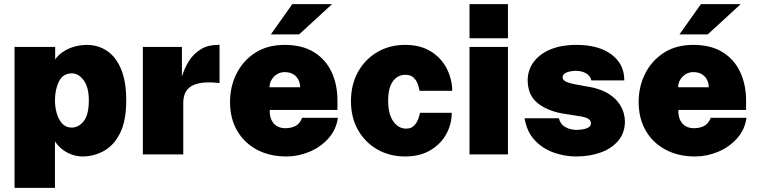

<svg xmlns="http://www.w3.org/2000/svg" viewBox="-20 -743 3646 924"><path d="M50 161V-517H245.5V-457Q260 -477 278.8 -490.5Q297.5 -504 318 -512Q338.5 -520 359 -523.5Q379.5 -527 397.5 -527Q451.5 -527 494.5 -498.5Q537.5 -470 562.5 -410.8Q587.5 -351.5 587.5 -260Q587.5 -161.5 557.8 -102.2Q528 -43 479.8 -16.5Q431.5 10 376.5 10Q360.5 10 342.8 6Q325 2 307.2 -6.8Q289.5 -15.5 273.5 -29.2Q257.5 -43 244.5 -63V161ZM325.5 -129Q358 -129 382.8 -159.8Q407.5 -190.5 407.5 -260Q407.5 -323 382.8 -356.5Q358 -390 325.5 -390Q283 -390 263.8 -351.2Q244.5 -312.5 244.5 -260Q244.5 -228.5 253 -198.2Q261.5 -168 279.2 -148.5Q297 -129 325.5 -129Z M667.5 0V-517H855.5V-374Q867.5 -415.5 889.8 -450.2Q912 -485 946.5 -506Q981 -527 1029 -527Q1032.5 -527 1034.5 -527Q1036.5 -527 1036.5 -527V-343Q1035 -343.5 1033.8 -343.5Q1032.5 -343.5 1030 -344Q975.5 -349.5 942.2 -343Q909 -336.5 891.5 -321.8Q874 -307 868 -287.8Q862 -268.5 862 -248V0Z M1358 10Q1277.5 10 1216.2 -22.8Q1155 -55.5 1121 -114.5Q1087 -173.5 1087 -252Q1087 -326 1118.2 -388.5Q1149.5 -451 1208.2 -489Q1267 -527 1350 -527Q1434.5 -527 1491 -492Q1547.5 -457 1575.8 -396.2Q1604 -335.5 1604 -259V-214H1278Q1277.5 -183 1287.5 -163.5Q1297.5 -144 1314.8 -135Q1332 -126 1353 -126Q1379.5 -126 1400.8 -136Q1422 -146 1434 -176H1606Q1598 -118.5 1560.5 -76.8Q1523 -35 1469.2 -12.5Q1415.5 10 1358 10ZM1277 -323H1424.5Q1424.5 -342.5 1416 -359.2Q1407.5 -376 1391 -386Q1374.5 -396 1350 -396Q1330 -396 1313.5 -386Q1297 -376 1287 -359.2Q1277 -342.5 1277 -323ZM1283.5 -577.5 1386.5 -723H1578L1419.5 -577.5Z M1929.5 10Q1855.5 10 1796.5 -23.5Q1737.5 -57 1703.2 -117Q1669 -177 1669 -256Q1669 -336 1703 -397Q1737 -458 1796 -492.5Q1855 -527 1929.5 -527Q2002.5 -527 2052.8 -496Q2103 -465 2129.2 -414.5Q2155.5 -364 2156.5 -306H1999Q1997 -320.5 1990.5 -338.5Q1984 -356.5 1970 -369.8Q1956 -383 1931 -383Q1893.5 -383 1870.8 -351.8Q1848 -320.5 1848 -258Q1848 -194.5 1872.5 -159.2Q1897 -124 1935 -124Q1959.5 -124 1973.2 -138.8Q1987 -153.5 1993.2 -171.5Q1999.5 -189.5 2001 -200H2154Q2154 -145 2127.2 -97Q2100.5 -49 2050.5 -19.5Q2000.5 10 1929.5 10Z M2239.5 0V-517H2424.5V0ZM2239.5 -559V-723H2424.5V-559Z M2752.5 10Q2698.5 10 2645.5 -8.5Q2592.5 -27 2554 -67.5Q2515.5 -108 2504.5 -174H2669.5Q2676 -149 2692.5 -137Q2709 -125 2726 -121.5Q2743 -118 2751.5 -118Q2784 -118 2804 -125.8Q2824 -133.5 2824 -149Q2824 -163.5 2810.5 -171.8Q2797 -180 2762 -185L2685.5 -197Q2611.5 -210.5 2566 -248Q2520.5 -285.5 2519.5 -355Q2519 -403 2546.2 -442Q2573.5 -481 2626.2 -504Q2679 -527 2754.5 -527Q2860.5 -527 2922.5 -481Q2984.5 -435 2984.5 -356H2826Q2820.5 -379.5 2799.5 -390.8Q2778.5 -402 2752 -402Q2725 -402 2706.2 -394Q2687.5 -386 2687.5 -371Q2687.5 -357.5 2705.5 -349.2Q2723.5 -341 2765 -334L2831.5 -322Q2881.5 -310 2912.2 -289.5Q2943 -269 2959.2 -245.2Q2975.5 -221.5 2981.5 -198.8Q2987.5 -176 2987.5 -160Q2987.5 -104.5 2956.2 -66.8Q2925 -29 2871.8 -9.5Q2818.5 10 2752.5 10Z M3324.5 10Q3244 10 3182.8 -22.8Q3121.5 -55.5 3087.5 -114.5Q3053.5 -173.5 3053.5 -252Q3053.5 -326 3084.8 -388.5Q3116 -451 3174.8 -489Q3233.5 -527 3316.5 -527Q3401 -527 3457.5 -492Q3514 -457 3542.2 -396.2Q3570.5 -335.5 3570.5 -259V-214H3244.5Q3244 -183 3254 -163.5Q3264 -144 3281.2 -135Q3298.5 -126 3319.5 -126Q3346 -126 3367.2 -136Q3388.5 -146 3400.5 -176H3572.5Q3564.5 -118.5 3527 -76.8Q3489.5 -35 3435.8 -12.5Q3382 10 3324.5 10ZM3243.5 -323H3391Q3391 -342.5 3382.5 -359.2Q3374 -376 3357.5 -386Q3341 -396 3316.5 -396Q3296.5 -396 3280 -386Q3263.5 -376 3253.5 -359.2Q3243.5 -342.5 3243.5 -323ZM3250 -577.5 3353 -723H3544.5L3386 -577.5Z"/></svg>

Font: Public Sans Thin Black
Style: Regular
Weight: 900
Version: Version 2.001